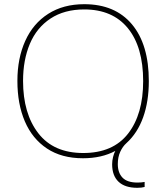

<svg xmlns="http://www.w3.org/2000/svg" viewBox="-20 -745 794 916"><path d="M515 39Q515 21 519.5 3.5Q524 -14 530 -25Q465 10 376 10Q274 10 204 -36.5Q134 -83 98.5 -166Q63 -249 63 -359Q63 -467 100.5 -550Q138 -633 210 -679Q282 -725 382 -725Q529 -725 609.5 -629Q690 -533 690 -358Q690 -261 663 -185.5Q636 -110 583 -62Q565 -46 553.5 -20.5Q542 5 542 38Q542 79 564.5 102.5Q587 126 636 126Q655 126 670 123V147Q656 151 635 151Q576 151 545.5 122Q515 93 515 39ZM663 -358Q663 -521 590 -610.5Q517 -700 382 -700Q287 -700 221 -656.5Q155 -613 122.5 -536Q90 -459 90 -359Q90 -203 163 -109Q236 -15 377 -15Q519 -15 591 -107.5Q663 -200 663 -358Z"/></svg>

Font: Noto Sans Georgian Thin
Style: Regular
Weight: 250
Designer: Monotype Design team
Foundry: Monotype Imaging Inc.
Version: Version 1.000